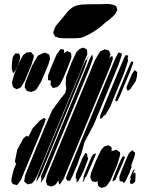

<svg xmlns="http://www.w3.org/2000/svg" viewBox="-20 -941 733 959"><path d="M390 -604 210 -171 167 -67 156 -45 152 -38V-40L145 -31L140 -25L129 -23L118 -20L112 -25L101 -34L102 -43L105 -64L156 -190L207 -313L241 -391L279 -443L299 -468L306 -477L311 -499L308 -522L310 -556L337 -628L362 -681L377 -696L387 -700L397 -703L409 -697L414 -694L415 -689L416 -669L407 -649ZM323 -616 298 -555 281 -521 266 -506 252 -503 244 -501 239 -508 232 -517 233 -523 234 -538 230 -539 220 -541V-547V-564L235 -604L262 -667L278 -690L284 -697L300 -692V-682L298 -675L316 -686L324 -682L334 -678L335 -673L337 -657L334 -646ZM527 -600 341 -152 297 -46 282 -24 276 -19 274 -27 271 -40 264 -27 254 -16 243 -12 235 -9 224 -13 216 -16 212 -27 209 -37 211 -45 215 -64 265 -185 413 -542 453 -638 475 -677 483 -686 498 -692 503 -695 516 -691 524 -689 526 -684 532 -671 530 -664 526 -648 533 -658 541 -661 544 -650 540 -635ZM137 -617 104 -538 89 -512 83 -504 63 -495 56 -499 45 -506 43 -512 40 -527 42 -538 51 -570 78 -634 96 -666 113 -679 127 -680 135 -681 144 -670 149 -664 148 -653ZM369 -126 353 -89 343 -64 331 -40 325 -37V-41L320 -36L314 -43L309 -50L311 -55L317 -72L364 -186L517 -555L556 -649L568 -672L573 -679L589 -673L587 -663L573 -620L566 -603L557 -581L480 -394L449 -320L443 -308L442 -307L425 -274L402 -231L387 -176L374 -142ZM222 -620 186 -534 164 -498 157 -490 137 -482 126 -484 115 -486 111 -493 103 -505 104 -510 106 -527 119 -560 140 -612 169 -663 172 -664 175 -667V-666L196 -676L206 -678L216 -673L226 -668L228 -658L230 -647ZM39 -618 42 -646 44 -657 50 -665 56 -674H70L76 -673L78 -668L81 -653L77 -637L66 -607L58 -590L46 -575L43 -583L39 -596ZM423 -590 244 -156 202 -55 189 -35 183 -28 185 -37 187 -45 186 -50 185 -61 192 -78 237 -186 391 -558 427 -644 437 -663 442 -670V-664L444 -650L439 -633L436 -626ZM603 -585 530 -407 507 -368 497 -362 492 -353 480 -347V-362L503 -419L579 -603L600 -652L608 -666L621 -663L618 -651L616 -646L619 -648V-636ZM401 -597 222 -163 180 -63 167 -42 161 -35 163 -44 171 -70 215 -176 359 -524 396 -615 407 -639 411 -643 412 -644 423 -663 420 -656 414 -641V-635ZM631 -587 580 -464 569 -442 564 -434 555 -439 558 -449 572 -484 617 -592 631 -624 636 -634 646 -632 644 -623ZM658 -536 630 -495 618 -487 611 -502 617 -519 640 -573 653 -591 659 -586 665 -581V-576L664 -559ZM200 -352 209 -346 207 -341 203 -328 181 -274 101 -82 86 -45 74 -27 64 -16 44 -22 37 -34V-46L48 -93L61 -124L54 -133L66 -193L97 -250L113 -263L122 -258L143 -300L179 -339ZM566 -119 531 -38 513 -14 507 -8 492 -4 487 -2 477 -8 470 -13 469 -21 467 -33 468 -38 459 -32 448 -34 440 -35 436 -43 431 -54 434 -75 459 -137 485 -192 500 -209 510 -212 520 -216 527 -212 536 -207 538 -198 537 -183 540 -187 561 -193 570 -187 579 -181 580 -167ZM627 -79 608 -38 599 -26 592 -34 585 -35 578 -37 577 -42 576 -58 580 -69 590 -96 618 -163 625 -177 635 -186 641 -191 649 -183 655 -178 653 -164 639 -124 636 -118 637 -107ZM402 -99 389 -69 371 -37 363 -30 362 -36 363 -50 359 -46 358 -52 359 -71 390 -148 404 -173 410 -178 417 -167 415 -161 421 -151 417 -138ZM446 -140 430 -103 411 -59 408 -58 400 -40 392 -29 394 -37 399 -54 396 -52 400 -67 426 -132 439 -161 447 -171 460 -175 457 -167ZM591 -123 575 -86 556 -42 541 -35 545 -50 571 -115 584 -144 586 -147 592 -159 599 -165 597 -158 596 -156 605 -158 602 -150ZM643 -23H631L629 -34L635 -56L626 -45L629 -52L643 -87L654 -98L651 -91L645 -73L650 -79L657 -75V-67L656 -41L654 -33ZM291 -850Q303 -865 317 -881.5Q331 -898 349 -908Q361 -914 375 -916.5Q389 -919 403 -919Q421 -920 439 -920Q457 -920 475 -920Q492 -920 511 -921Q530 -922 547 -916Q549 -915 553.5 -913.5Q558 -912 560 -911Q561 -910 561 -908Q561 -906 562 -905Q563 -902 564.5 -898Q566 -894 566 -891Q566 -889 564.5 -887Q563 -885 562 -884Q561 -881 559.5 -877.5Q558 -874 556 -872Q554 -869 550.5 -866Q547 -863 545 -860Q536 -851 526 -843Q516 -835 506 -828Q491 -813 468 -796.5Q445 -780 422 -768Q399 -756 384 -752Q367 -750 350.5 -750Q334 -750 317 -750Q308 -750 297.5 -750Q287 -750 278 -751Q274 -752 269.5 -753.5Q265 -755 261 -757Q260 -757 258.5 -757Q257 -757 256 -758Q254 -759 254 -760.5Q254 -762 253 -763Q252 -766 249 -770.5Q246 -775 246 -778Q246 -781 247.5 -784.5Q249 -788 250 -791Q254 -807 266.5 -821Q279 -835 291 -850Z"/></svg>

Font: Rubik Marker Hatch
Style: Regular
Weight: 400
Designer: Hubert and Fischer, NaN
Foundry: Hubert & Fischer, NaN
Version: Version 2.200